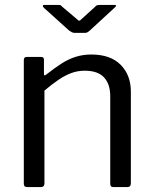

<svg xmlns="http://www.w3.org/2000/svg" viewBox="-20 -762 624 782"><path d="M91 0Q77 0 77 -13V-517Q77 -530 88 -530H148Q159 -530 159 -519V-461Q159 -456 161 -455Q163 -454 168 -458Q201 -484 229.5 -502.5Q258 -521 288 -530.5Q318 -540 352 -540Q430 -540 471.5 -498Q513 -456 513 -389V-16Q513 0 498 0H442Q435 0 432 -3.5Q429 -7 429 -13V-370Q429 -419 404 -446.5Q379 -474 325 -474Q296 -474 270.5 -464.5Q245 -455 219 -437.5Q193 -420 161 -393V-15Q161 0 146 0H91ZM368 -735Q372 -740 376.5 -741Q381 -742 386 -742H445Q460 -742 446 -730L345 -637Q341 -634 337 -631Q333 -628 325 -628H286Q277 -628 272 -631Q267 -634 261 -638L159 -730Q154 -735 154.5 -738.5Q155 -742 161 -742H215Q222 -742 225 -741.5Q228 -741 233 -735L291 -686Q300 -677 303 -677.5Q306 -678 314 -686Z"/></svg>

Font: Libre Franklin Thin
Style: Regular
Weight: 400
Version: Version 3.000